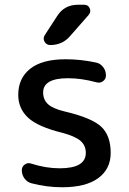

<svg xmlns="http://www.w3.org/2000/svg" viewBox="-20 -780 544 810"><path d="M242 -220Q140 -245 98.5 -283.5Q57 -322 57 -380Q57 -450 107.5 -490Q158 -530 257 -530Q321 -530 386 -516Q404 -512 415.5 -496.5Q427 -481 427 -462Q427 -446 414 -437Q401 -428 386 -433Q323 -450 267 -450Q162 -450 162 -390Q162 -360 182 -341Q202 -322 252 -310Q367 -283 407 -245.5Q447 -208 447 -135Q447 -67 394.5 -28.5Q342 10 242 10Q177 10 112 -7Q94 -12 83 -27.5Q72 -43 72 -62Q72 -77 84.5 -86Q97 -95 111 -90Q173 -70 232 -70Q342 -70 342 -135Q342 -166 320 -185.5Q298 -205 242 -220ZM309 -760H335Q352 -760 358.5 -745Q365 -730 354 -717L275 -627Q243 -590 192 -590Q176 -590 168 -604Q160 -618 169 -632L221 -712Q251 -760 309 -760Z"/></svg>

Font: Rounded Mplus 1c Medium
Style: Regular
Weight: 500
Version: Version 1.059.20150529